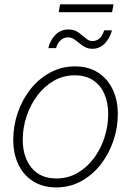

<svg xmlns="http://www.w3.org/2000/svg" viewBox="-20 -838 593 869"><path d="M233.9 10.3Q174.3 10.3 130.6 -17.1Q86.9 -44.4 63.5 -93Q40 -141.6 40 -205.6Q40 -267.6 60.1 -326.9Q80.1 -386.2 117.4 -433.6Q154.8 -481 206.3 -509.3Q257.8 -537.6 319.8 -537.6Q379.4 -537.6 422.6 -510.3Q465.8 -482.9 489.5 -434.3Q513.2 -385.7 513.2 -321.3Q513.2 -259.3 492.9 -200Q472.7 -140.6 435.5 -93.3Q398.4 -45.9 347.2 -17.8Q295.9 10.3 233.9 10.3ZM234.9 -30.3Q288.1 -30.3 331.3 -55.4Q374.5 -80.6 405.5 -122.6Q436.5 -164.6 453.1 -216.3Q469.7 -268.1 469.7 -321.3Q469.7 -374 452.1 -413.6Q434.6 -453.1 400.9 -475.1Q367.2 -497.1 318.8 -497.1Q266.6 -497.1 223.4 -472.2Q180.2 -447.3 148.9 -405.5Q117.7 -363.8 100.3 -311.8Q83 -259.8 83 -205.6Q83 -127 122.8 -78.6Q162.6 -30.3 234.9 -30.3ZM398.9 -617.2Q379.4 -617.2 364.7 -625Q350.1 -632.8 338.1 -643.1Q326.2 -653.3 314.5 -661.1Q302.7 -668.9 288.1 -668.9Q268.1 -668.9 253.7 -655.3Q239.3 -641.6 233.9 -620.1H198.7Q207 -656.7 231.2 -680.7Q255.4 -704.6 289.1 -704.6Q310.5 -704.6 325.2 -696.8Q339.8 -689 351.3 -678.7Q362.8 -668.5 373.8 -660.4Q384.8 -652.3 398.9 -652.3Q417 -652.3 429.9 -663.8Q442.9 -675.3 451.7 -700.7H486.8Q476.1 -662.1 452.6 -639.6Q429.2 -617.2 398.9 -617.2ZM493.7 -818.4 487.3 -782.7H245.6L252 -818.4Z"/></svg>

Font: Inter 24pt ExtraLight
Style: Italic
Weight: 250
Italic angle: -9.3988°
Version: Version 4.001;git-66647c0bb